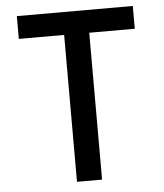

<svg xmlns="http://www.w3.org/2000/svg" viewBox="-52 -776 705 823"><g transform="rotate(-5 300.0 -365.0)"><path d="M246 0V-632H51V-730H550V-632H354V0Z"/></g></svg>

Font: JetBrains Mono NL SemiBold
Style: Regular
Weight: 600
Designer: Philipp Nurullin, Konstantin Bulenkov
Foundry: JetBrains
Version: Version 2.304; ttfautohint (v1.8.4.7-5d5b)